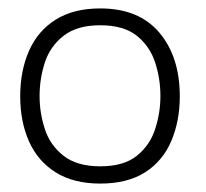

<svg xmlns="http://www.w3.org/2000/svg" viewBox="-20 -426 490 456"><path d="M218 10Q155 10 112.5 -16.5Q70 -43 49 -90Q28 -137 28 -197Q28 -258 49 -305.5Q70 -353 112.5 -379.5Q155 -406 218 -406Q310 -406 358.5 -348.5Q407 -291 407 -197Q407 -139 387 -91.5Q367 -44 325 -17Q283 10 218 10ZM218 -31Q274 -31 305 -56Q336 -81 348.5 -119.5Q361 -158 361 -198Q361 -239 348.5 -277.5Q336 -316 305 -341Q274 -366 218 -366Q163 -366 131 -341Q99 -316 86.5 -277.5Q74 -239 74 -198Q74 -158 86.5 -119.5Q99 -81 131 -56Q163 -31 218 -31Z"/></svg>

Font: Darker Grotesque Light
Style: Regular
Weight: 400
Version: Version 1.000;gftools[0.9.28]